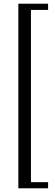

<svg xmlns="http://www.w3.org/2000/svg" viewBox="-20 -831 298 1036"><path d="M79 185V-811H239.5V-777.5H147V152H239.5V185Z"/></svg>

Font: Libre Caslon Condensed
Style: Regular
Weight: 400
Designer: Pablo Impallari, Rodrigo Fuenzalida, Katja Schimmel, Ertekin Erdin
Foundry: Pablo Impallari, Rodrigo Fuenzalida
Version: Version 2.000; ttfautohint (v1.8.4.7-5d5b);gftools[0.9.33]